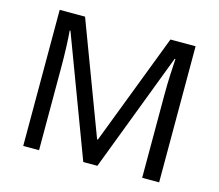

<svg xmlns="http://www.w3.org/2000/svg" viewBox="-101 -844 1110 973"><g transform="rotate(15 453.5 -357.0)"><path d="M412 0 177 -626H173Q176 -595 178 -542.5Q180 -490 180 -433V0H97V-714H230L450 -129H454L678 -714H810V0H721V-439Q721 -491 723.5 -542Q726 -593 728 -625H724L486 0Z"/></g></svg>

Font: Noto Sans Glagolitic
Style: Regular
Weight: 400
Designer: Monotype Design Team
Foundry: Monotype Imaging Inc.
Version: Version 2.004; ttfautohint (v1.8.4.7-5d5b)